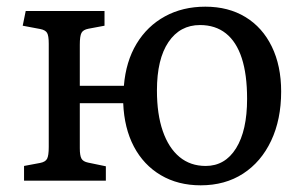

<svg xmlns="http://www.w3.org/2000/svg" viewBox="-20 -541 908 575"><path d="M581 14Q513 14 461.5 -16.5Q410 -47 381 -102Q352 -157 349 -232H219V-97Q219 -75 224 -66Q229 -57 244 -54L297 -43V0H52V-44L100 -53Q116 -56 121 -65.5Q126 -75 126 -101V-410Q126 -434 121 -442.5Q116 -451 101 -454L48 -464L57 -508H293V-464L245 -455Q229 -452 224 -442.5Q219 -433 219 -407V-284H351Q357 -357 389 -410Q421 -463 474 -492Q527 -521 595 -521Q664 -521 715 -490Q766 -459 794 -401.5Q822 -344 822 -267Q822 -183 792 -119.5Q762 -56 708 -21Q654 14 581 14ZM596 -44Q654 -44 687 -97Q720 -150 720 -245Q720 -318 704 -367Q688 -416 656.5 -441Q625 -466 579 -466Q519 -466 484.5 -415Q450 -364 450 -270Q450 -199 467.5 -148.5Q485 -98 517.5 -71Q550 -44 596 -44Z"/></svg>

Font: Literata 18pt
Style: Regular
Weight: 400
Designer: Latin by Veronika Burian and Jose Scaglione. Greek by Irene Vlachou. Cyrillic by Vera Evstafieva.
Foundry: TypeTogether
Version: Version 3.103;gftools[0.9.29]